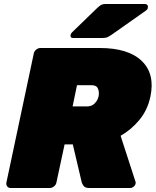

<svg xmlns="http://www.w3.org/2000/svg" viewBox="-20 -940 778 960"><path d="M33 0Q22 0 16 -8Q10 -16 12 -27L149 -673Q151 -684 161 -692Q171 -700 182 -700H478Q622 -700 689 -635Q756 -570 732 -457Q718 -390 677 -340.5Q636 -291 583 -261L657 -33Q658 -30 658.5 -28Q659 -26 658 -22Q656 -13 648 -6.5Q640 0 631 0H426Q406 0 398.5 -10Q391 -20 389 -27L344 -218H303L262 -27Q260 -16 250 -8Q240 0 229 0ZM343 -408H416Q439 -408 454 -423.5Q469 -439 473 -459Q477 -479 470 -496.5Q463 -514 438 -514H365ZM346 -750Q330 -750 333 -766Q335 -774 341 -779L467 -901Q481 -914 489 -917Q497 -920 508 -920H704Q713 -920 717 -914.5Q721 -909 719 -900Q718 -893 711 -888L539 -767Q529 -760 519 -755Q509 -750 493 -750Z"/></svg>

Font: Rubik Black
Style: Italic
Weight: 900
Italic angle: -12°
Designer: Hubert and Fischer
Foundry: Hubert and Fischer
Version: Version 2.300;gftools[0.9.30]